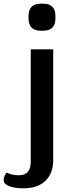

<svg xmlns="http://www.w3.org/2000/svg" viewBox="-94 -818 384 1043"><path d="M-66 180Q-74 172 -74 159Q-74 146 -68 134.5Q-62 123 -56 120Q-30 134 10 134Q40 134 56.5 116Q73 98 73 62V-550H195V53Q195 123 153 164Q111 205 34 205Q1 205 -26.5 198.5Q-54 192 -66 180ZM61 -718V-731Q61 -798 128 -798H140Q207 -798 207 -731V-718Q207 -651 140 -651H128Q61 -651 61 -718Z"/></svg>

Font: Krub SemiBold
Style: Regular
Weight: 600
Version: Version 1.000; ttfautohint (v1.6)